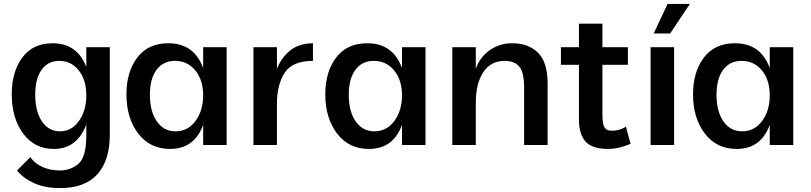

<svg xmlns="http://www.w3.org/2000/svg" viewBox="-20 -741 4146 981"><path d="M135 62Q158 95 198 112.5Q238 130 286 130Q340 130 380.5 96Q421 62 421 -50V-105Q399 -45 357.5 -12.5Q316 20 255 20Q156 20 98 -59Q40 -138 40 -259Q40 -374 94 -447Q148 -520 249 -520Q374 -520 421 -399V-500H541V-52Q541 79 477.5 149.5Q414 220 287 220Q210 220 154.5 195Q99 170 67 130ZM286 -70Q346 -70 383.5 -123Q421 -176 421 -254Q421 -332 382.5 -381Q344 -430 283 -430Q225 -430 192.5 -384.5Q160 -339 160 -257Q160 -171 194.5 -120.5Q229 -70 286 -70Z M1018 -103Q973 20 849 20Q746 20 686 -59Q626 -138 626 -259Q626 -374 681.5 -447Q737 -520 840 -520Q972 -520 1018 -393V-500H1138V0H1018ZM877 -70Q940 -70 979 -123Q1018 -176 1018 -254Q1018 -332 978 -381Q938 -430 874 -430Q814 -430 780 -384.5Q746 -339 746 -257Q746 -171 781.5 -120.5Q817 -70 877 -70Z M1275 -500H1395V-390Q1418 -447 1462.5 -483Q1507 -519 1579 -520V-430Q1473 -430 1434 -368.5Q1395 -307 1395 -211V0H1275Z M2034 -103Q1989 20 1865 20Q1762 20 1702 -59Q1642 -138 1642 -259Q1642 -374 1697.5 -447Q1753 -520 1856 -520Q1988 -520 2034 -393V-500H2154V0H2034ZM1893 -70Q1956 -70 1995 -123Q2034 -176 2034 -254Q2034 -332 1994 -381Q1954 -430 1890 -430Q1830 -430 1796 -384.5Q1762 -339 1762 -257Q1762 -171 1797.5 -120.5Q1833 -70 1893 -70Z M2658 -291Q2658 -373 2632.5 -401.5Q2607 -430 2559 -430Q2487 -430 2449 -372Q2411 -314 2411 -217V0H2291V-500H2411V-389Q2431 -448 2481.5 -484Q2532 -520 2597 -520Q2680 -520 2729 -471.5Q2778 -423 2778 -314V0H2658Z M2846 -500H2938V-620H3058V-500H3188V-410H3058V-161Q3058 -107 3068.5 -90Q3079 -73 3106 -73Q3147 -73 3178 -94L3202 -6Q3162 10 3136.5 15Q3111 20 3087 20Q3006 20 2972 -17.5Q2938 -55 2938 -132V-410H2846Z M3304 -500H3424V0H3304ZM3391 -721H3505L3404 -570H3320Z M3913 -103Q3868 20 3744 20Q3641 20 3581 -59Q3521 -138 3521 -259Q3521 -374 3576.5 -447Q3632 -520 3735 -520Q3867 -520 3913 -393V-500H4033V0H3913ZM3772 -70Q3835 -70 3874 -123Q3913 -176 3913 -254Q3913 -332 3873 -381Q3833 -430 3769 -430Q3709 -430 3675 -384.5Q3641 -339 3641 -257Q3641 -171 3676.5 -120.5Q3712 -70 3772 -70Z"/></svg>

Font: Moderustic Med
Style: Regular
Weight: 500
Designer: Tural Alisoy
Foundry: TAFT Foundry
Version: Version 2.110